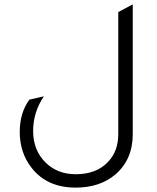

<svg xmlns="http://www.w3.org/2000/svg" viewBox="-20 -665 715 875"><path d="M585 -54Q585 62 506 130Q435 190 325 190Q195 190 125 101Q70 32 70 -64Q70 -151 114 -211L180 -226Q131 -154 131 -68Q131 20 188 76Q242 129 325 129Q421 129 474 71Q519 23 519 -54V-610L585 -645Z"/></svg>

Font: Space Grotesk
Style: Regular
Weight: 400
Designer: Florian Karsten
Foundry: Florian Karsten
Version: Version 2.000